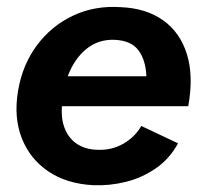

<svg xmlns="http://www.w3.org/2000/svg" viewBox="-20 -532 598 564"><path d="M254 12Q176 8 122 -28.5Q68 -65 44 -126Q20 -187 33 -265Q46 -342 88.5 -399Q131 -456 194.5 -486Q258 -516 334 -511Q409 -508 459 -472.5Q509 -437 529 -373Q549 -309 533 -220H162Q159 -180 171.5 -151.5Q184 -123 208 -108Q232 -93 265 -92Q308 -90 342.5 -110Q377 -130 395 -162L503 -111Q478 -65 437 -37Q396 -9 348.5 2.5Q301 14 254 12ZM179 -308H410Q408 -356 386.5 -384.5Q365 -413 317 -415Q269 -417 233.5 -388Q198 -359 179 -308Z"/></svg>

Font: Figtree
Style: Bold Italic
Weight: 700
Italic angle: -9.5°
Foundry: Erik Kennedy
Version: Version 2.001;gftools[0.9.30]